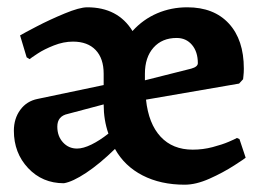

<svg xmlns="http://www.w3.org/2000/svg" viewBox="-20 -494 710 526"><path d="M486 12Q420 12 370.5 -13.5Q321 -39 295 -86Q253 -45 216 -20.5Q179 4 155 8Q96 8 57 -33.5Q18 -75 18 -136Q18 -169 35.5 -193Q53 -217 83 -223L264 -261V-292Q264 -334 242 -357Q220 -380 180 -380Q154 -380 127.5 -369.5Q101 -359 83.5 -347.5Q66 -336 61 -332L53 -337L35 -397Q45 -403 80.5 -421.5Q116 -440 157 -457Q198 -474 219 -474Q303 -474 343 -409Q372 -441 410.5 -457.5Q449 -474 493 -474Q566 -474 607 -429.5Q648 -385 648 -306Q648 -295 647 -287Q646 -279 646 -277L635 -265L380 -221Q387 -155 420 -119.5Q453 -84 508 -84Q536 -84 562.5 -91Q589 -98 606.5 -105.5Q624 -113 629 -116L636 -113L653 -62Q653 -61 622 -41Q591 -21 554 -4.5Q517 12 486 12ZM522 -321Q522 -352 506 -371Q490 -390 464 -390Q424 -390 400.5 -363.5Q377 -337 377 -292V-274L504 -306Q522 -311 522 -321ZM137 -147Q137 -121 152.5 -104Q168 -87 191 -87Q208 -87 230.5 -98Q253 -109 277 -128Q264 -165 264 -208L166 -182Q137 -176 137 -147Z"/></svg>

Font: Sahitya
Style: Bold
Weight: 700
Designer: Juan Pablo del Peral
Foundry: Juan Pablo del Peral (http://www.huertatipografica.com)
Version: Version 1.001;PS 001.000;hotconv 1.0.70;makeotf.lib2.5.58329